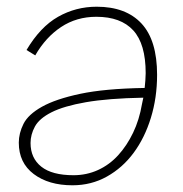

<svg xmlns="http://www.w3.org/2000/svg" viewBox="-20 -540 546 572"><path d="M196 12Q125 12 80.5 -21.5Q36 -55 36 -115Q36 -143 50 -171Q64 -199 105 -222Q146 -245 219 -260.5Q292 -276 411 -278Q412 -286 413 -300Q414 -314 414 -322Q414 -409 377 -449.5Q340 -490 267 -490Q208 -490 162 -459.5Q116 -429 85 -375L59 -391Q100 -460 153 -490Q206 -520 268 -520Q355 -520 401.5 -470Q448 -420 448 -317Q448 -249 429.5 -189Q411 -129 378 -84.5Q345 -40 298.5 -14Q252 12 196 12ZM199 -18Q238 -18 272 -33.5Q306 -49 332 -77.5Q358 -106 376.5 -144.5Q395 -183 403 -230L407 -249Q302 -247 236 -235.5Q170 -224 133.5 -205.5Q97 -187 84 -163Q71 -139 71 -114Q71 -69 103 -43.5Q135 -18 199 -18Z"/></svg>

Font: IBM Plex Sans ExtLt
Style: Italic
Weight: 200
Italic angle: -11°
Designer: Mike Abbink, Paul van der Laan, Pieter van Rosmalen
Foundry: Bold Monday
Version: Version 3.005